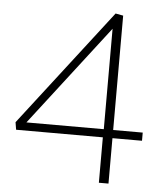

<svg xmlns="http://www.w3.org/2000/svg" viewBox="-51 -750 677 796"><g transform="rotate(5 287.0 -352.5)"><path d="M29 -189 24 -220 398 -705 430 -699V-223H553V-189H430V0H390V-189ZM69 -223H391V-641Z"/></g></svg>

Font: Georama ExtraLight
Style: Regular
Weight: 250
Version: Version 1.001